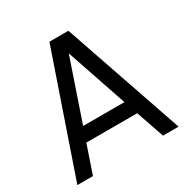

<svg xmlns="http://www.w3.org/2000/svg" viewBox="-164 -861 974 1001"><g transform="rotate(-30 323.0 -360.0)"><path d="M380.4 -720.2 627.9 0H534.2L476.1 -168.5H169.9L112.3 0H18.6L266.1 -720.2ZM198.7 -252H447.3L323.2 -617.2Z"/></g></svg>

Font: Vela Sans Med
Style: Regular
Weight: 500
Designer: Principal design: Mikhail Sharanda - project Manrope.
Design modification: Ravid Balaliev
Foundry: Mikhail Sharanda
Version: Version 1.001